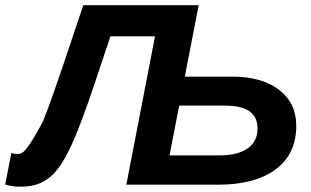

<svg xmlns="http://www.w3.org/2000/svg" viewBox="-80 -708 1194 736"><path d="M514.2 -568.8H343.3L286.6 -398.9Q259.3 -317.4 237.8 -259.5Q216.3 -201.7 201.2 -167.5Q186 -133.3 171.6 -107.2Q157.2 -81.1 143.1 -62.5Q114.7 -25.4 80.3 -8.8Q45.9 7.8 -3.9 7.8Q-30.8 7.8 -60.1 -0.5L-36.6 -121.1Q-23.4 -117.7 -9.8 -117.7Q-1.5 -117.7 8.1 -124.5Q17.6 -131.3 34.9 -157Q52.2 -182.6 83 -238.8Q97.2 -272.9 116.7 -327.4Q136.2 -381.8 161.6 -457L239.3 -688H681.6L628.4 -414.1H811Q924.3 -414.1 990 -363.5Q1055.7 -313 1055.7 -225.6Q1055.7 -117.7 976.6 -58.8Q897.5 0 755.9 0H404.3ZM569.8 -112.3H760.7Q831.5 -112.3 869.4 -139.2Q907.2 -166 907.2 -215.3Q907.2 -258.8 877 -281Q846.7 -303.2 779.8 -303.2H606.9Z"/></svg>

Font: Arimo
Style: Italic
Weight: 400
Italic angle: -12°
Designer: Steve Matteson
Foundry: Monotype Imaging Inc.
Version: Version 1.33